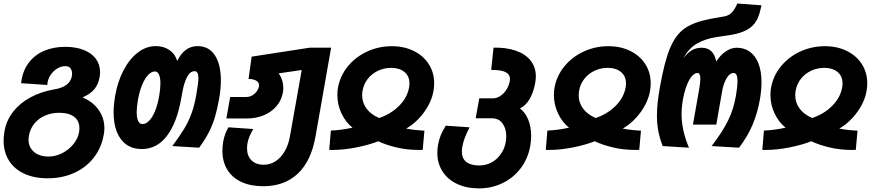

<svg xmlns="http://www.w3.org/2000/svg" viewBox="-30 -814 4850 1064"><path d="M-10 -35.5Q-10 -57 -5 -88Q6 -148 43.2 -195.5Q80.5 -243 138.5 -274.2Q196.5 -305.5 269 -318.5Q311 -324.5 337 -343Q363 -361.5 368.5 -393Q369.5 -401 369.5 -405.5Q369.5 -423 360.8 -435.2Q352 -447.5 332 -447.5Q307.5 -447.5 284.8 -432.8Q262 -418 247.5 -393.8Q233 -369.5 232 -343L87 -353Q94 -418 127 -463.2Q160 -508.5 212.5 -531.5Q265 -554.5 331 -554.5Q389.5 -554.5 433.2 -537.5Q477 -520.5 500.8 -488.8Q524.5 -457 524.5 -414.5Q524.5 -402.5 522 -386.5Q515 -346.5 493.2 -320Q471.5 -293.5 427 -274Q460 -261.5 487.5 -237.5Q515 -213.5 531.8 -179.2Q548.5 -145 548.5 -104Q548.5 -85.5 545 -68Q532.5 4.5 489.8 59.5Q447 114.5 381 144.2Q315 174 234.5 174Q159.5 174 104.2 148.5Q49 123 19.5 75.5Q-10 28 -10 -35.5ZM408 -81Q410 -91.5 410 -104Q410 -144.5 380.8 -166.8Q351.5 -189 298.5 -189Q254.5 -189 218.5 -173Q182.5 -157 159.5 -128Q136.5 -99 130 -61Q128 -47 128 -40.5Q128 -12.5 141.5 8.8Q155 30 180 41.8Q205 53.5 238.5 53.5Q277.5 53.5 314.2 35Q351 16.5 376.5 -14.8Q402 -46 408 -81Z M599.5 -191Q599.5 -232.5 608 -282.5Q622 -362.5 655 -425.2Q688 -488 734.2 -523.2Q780.5 -558.5 833 -558.5Q877.5 -558.5 909.2 -536.5Q941 -514.5 952 -476Q992 -558.5 1065 -558.5Q1127 -558.5 1160.5 -508Q1194 -457.5 1194 -368.5Q1194 -321 1184.5 -267.5Q1174.5 -211 1162.2 -168.8Q1150 -126.5 1129 -84.2Q1108 -42 1073.5 4.5L925 -4.5Q967.5 -62 990.5 -100Q1013.5 -138 1030 -181.8Q1046.5 -225.5 1057.5 -287L1059.5 -300.5Q1064.5 -329 1067 -347.8Q1069.5 -366.5 1069.5 -381Q1069.5 -419.5 1049 -419.5Q1023 -419.5 1006.5 -387.2Q990 -355 981 -305.5L974 -267.5Q950.5 -134 895 -61Q839.5 12 755.5 12Q706 12 671 -12.5Q636 -37 617.8 -82.5Q599.5 -128 599.5 -191ZM852 -281.5Q859 -323.5 859 -351Q859 -383.5 851 -400.8Q843 -418 828 -418Q809.5 -418 791.2 -399Q773 -380 758 -344.5Q743 -309 734.5 -261.5Q727.5 -219.5 727.5 -192.5Q727.5 -160.5 735.8 -143.5Q744 -126.5 759 -126.5Q778.5 -126.5 796.5 -144.8Q814.5 -163 829 -198Q843.5 -233 852 -281.5Z M1202.5 21.5Q1202.5 -2.5 1207 -29.5Q1216 -76 1236 -108.5L1373.5 -99Q1346.5 -52.5 1341.5 -20.5Q1339 -8 1339 7.5Q1339 50 1363.8 74.5Q1388.5 99 1431.5 99Q1467.5 99 1497.5 79.2Q1527.5 59.5 1548.2 23.5Q1569 -12.5 1577 -60L1642 -426L1514.5 -407.5Q1540 -371 1540 -327.5Q1540 -315.5 1537.5 -300.5Q1530 -258.5 1502.5 -226Q1475 -193.5 1432.5 -175.5Q1390 -157.5 1339.5 -157.5H1224.5L1245.5 -276.5H1333.5Q1353 -276.5 1368.2 -285.5Q1383.5 -294.5 1393 -308Q1402.5 -321.5 1405 -335.5Q1405.5 -337.5 1405.5 -341.5Q1405.5 -359 1388.5 -367.8Q1371.5 -376.5 1347.5 -376.5L1364.5 -500L1688 -550H1805L1718.5 -58Q1694.5 78.5 1620.5 148.2Q1546.5 218 1428.5 218Q1358.5 218 1307.5 194.2Q1256.5 170.5 1229.5 126.2Q1202.5 82 1202.5 21.5Z M1923.5 -106.5Q1885.5 -136.5 1862.5 -185.2Q1839.5 -234 1839.5 -288Q1839.5 -309.5 1843 -328.5Q1855 -394.5 1898.2 -447Q1941.5 -499.5 2005.5 -528.8Q2069.5 -558 2141 -558Q2209 -558 2262.5 -531.8Q2316 -505.5 2346 -458.8Q2376 -412 2376 -352Q2376 -333 2372 -309Q2361.5 -249 2319.5 -191.5Q2277.5 -134 2221 -101.5Q2266.5 -92.5 2322 -90L2312.5 16.5L2292.5 17Q2227 17 2169 3.5Q2111 -10 2066 -31Q2013 -10.5 1943.8 3.2Q1874.5 17 1811 17L1794.5 16.5L1803.5 -90.5Q1860.5 -92.5 1923.5 -106.5ZM1977 -285.5Q1977 -245 2001.2 -212.2Q2025.5 -179.5 2071 -160Q2137 -182.5 2182 -227.8Q2227 -273 2237 -329.5Q2239 -339.5 2239 -351.5Q2239 -392.5 2211.2 -415.2Q2183.5 -438 2138 -438Q2099.5 -438 2065.5 -422.2Q2031.5 -406.5 2008.5 -377.5Q1985.5 -348.5 1979 -310Q1977 -298.5 1977 -285.5Z M2393.5 32Q2393.5 12.5 2397.5 -11.5Q2402.5 -39.5 2412.2 -64Q2422 -88.5 2440.5 -117.5L2572 -108.5Q2555.5 -75.5 2546 -50.8Q2536.5 -26 2532 -0.5Q2529.5 15.5 2529.5 25.5Q2529.5 64.5 2554.5 83.8Q2579.5 103 2627 103Q2662 103 2692.8 86.8Q2723.5 70.5 2744.5 41.2Q2765.5 12 2772.5 -26Q2775.5 -42.5 2775.5 -58.5Q2775.5 -102.5 2754.5 -130.5Q2733.5 -158.5 2696.5 -158.5H2606L2626 -269H2700Q2724 -269 2744.2 -283.2Q2764.5 -297.5 2777.8 -319.5Q2791 -341.5 2795 -364.5Q2796 -372.5 2796 -376Q2796 -402.5 2770.8 -414.8Q2745.5 -427 2692 -426.5L2705 -550Q2776 -551.5 2829 -533Q2882 -514.5 2910.8 -478Q2939.5 -441.5 2939.5 -390Q2939.5 -376.5 2936 -354.5Q2926.5 -302.5 2905.5 -266Q2884.5 -229.5 2851.5 -213Q2880 -192 2896.8 -152Q2913.5 -112 2913.5 -61Q2913.5 -32.5 2908.5 -5.5Q2896.5 64 2856.2 117.5Q2816 171 2755.5 200.5Q2695 230 2624.5 230Q2555.5 230 2503 205.2Q2450.5 180.5 2422 135.5Q2393.5 90.5 2393.5 32Z M3123.5 -106.5Q3085.5 -136.5 3062.5 -185.2Q3039.5 -234 3039.5 -288Q3039.5 -309.5 3043 -328.5Q3055 -394.5 3098.2 -447Q3141.5 -499.5 3205.5 -528.8Q3269.5 -558 3341 -558Q3409 -558 3462.5 -531.8Q3516 -505.5 3546 -458.8Q3576 -412 3576 -352Q3576 -333 3572 -309Q3561.5 -249 3519.5 -191.5Q3477.5 -134 3421 -101.5Q3466.5 -92.5 3522 -90L3512.5 16.5L3492.5 17Q3427 17 3369 3.5Q3311 -10 3266 -31Q3213 -10.5 3143.8 3.2Q3074.5 17 3011 17L2994.5 16.5L3003.5 -90.5Q3060.5 -92.5 3123.5 -106.5ZM3177 -285.5Q3177 -245 3201.2 -212.2Q3225.5 -179.5 3271 -160Q3337 -182.5 3382 -227.8Q3427 -273 3437 -329.5Q3439 -339.5 3439 -351.5Q3439 -392.5 3411.2 -415.2Q3383.5 -438 3338 -438Q3299.5 -438 3265.5 -422.2Q3231.5 -406.5 3208.5 -377.5Q3185.5 -348.5 3179 -310Q3177 -298.5 3177 -285.5Z M3610.5 -173.5Q3610.5 -240.5 3627 -331Q3652 -473 3683.2 -547.5Q3714.5 -622 3764.5 -656.8Q3814.5 -691.5 3904 -709L3986 -723.5Q4011 -728.5 4027 -746.2Q4043 -764 4056 -794.5L4190 -784.5Q4181.5 -748 4176.8 -733.2Q4172 -718.5 4163.5 -702Q4144.5 -668 4109.2 -648.5Q4074 -629 4014.5 -619.5L3940 -608.5Q3879 -599 3833.2 -573Q3787.5 -547 3757.5 -492.5Q3782 -523.5 3805.8 -536.5Q3829.5 -549.5 3858 -549.5Q3925 -549.5 3939 -473Q3962.5 -510 3992.8 -529.8Q4023 -549.5 4052.5 -549.5Q4095 -549.5 4126 -527Q4157 -504.5 4173.5 -461.2Q4190 -418 4190 -357.5Q4190 -314.5 4181 -262.5Q4168 -187.5 4140.2 -122Q4112.5 -56.5 4065.5 4.5L3913.5 -4.5Q3975.5 -85.5 4005.2 -147Q4035 -208.5 4047.5 -279Q4057 -333.5 4057 -363.5Q4057 -409.5 4036 -409.5Q4014 -409.5 3996.8 -380.8Q3979.5 -352 3972 -309L3939.5 -123.5H3810L3844.5 -319Q3851 -355 3851 -377Q3851 -393 3847.2 -401.2Q3843.5 -409.5 3835 -409.5Q3819 -409.5 3803.5 -391.2Q3788 -373 3775 -339Q3762 -305 3754 -259.5Q3747 -219 3747 -180.5Q3747 -137.5 3756.8 -92.2Q3766.5 -47 3788 4.5L3642.5 -4.5Q3626.5 -45 3618.5 -86Q3610.5 -127 3610.5 -173.5Z M4323.5 -106.5Q4285.5 -136.5 4262.5 -185.2Q4239.5 -234 4239.5 -288Q4239.5 -309.5 4243 -328.5Q4255 -394.5 4298.2 -447Q4341.5 -499.5 4405.5 -528.8Q4469.5 -558 4541 -558Q4609 -558 4662.5 -531.8Q4716 -505.5 4746 -458.8Q4776 -412 4776 -352Q4776 -333 4772 -309Q4761.5 -249 4719.5 -191.5Q4677.5 -134 4621 -101.5Q4666.5 -92.5 4722 -90L4712.5 16.5L4692.5 17Q4627 17 4569 3.5Q4511 -10 4466 -31Q4413 -10.5 4343.8 3.2Q4274.5 17 4211 17L4194.5 16.5L4203.5 -90.5Q4260.5 -92.5 4323.5 -106.5ZM4377 -285.5Q4377 -245 4401.2 -212.2Q4425.5 -179.5 4471 -160Q4537 -182.5 4582 -227.8Q4627 -273 4637 -329.5Q4639 -339.5 4639 -351.5Q4639 -392.5 4611.2 -415.2Q4583.5 -438 4538 -438Q4499.5 -438 4465.5 -422.2Q4431.5 -406.5 4408.5 -377.5Q4385.5 -348.5 4379 -310Q4377 -298.5 4377 -285.5Z"/></svg>

Font: JuliaMono ExtraBold
Style: Italic
Weight: 800
Italic angle: -9°
Monospace: yes
Designer: cormullion
Foundry: corm
Version: Version 0.057; ttfautohint (v1.8.4)